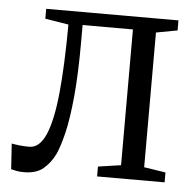

<svg xmlns="http://www.w3.org/2000/svg" viewBox="-44 -577 636 629"><g transform="rotate(5 274.0 -262.0)"><path d="M56.5 7Q43 7 32.2 5Q21.5 3 14.5 1L9 -83Q19 -81 34.5 -79.2Q50 -77.5 67 -77.5Q101 -77.5 121.2 -124.5Q141.5 -171.5 150.5 -262.8Q159.5 -354 160 -487.5L83 -500V-532.5H518V-499.5L448 -486.5V-43.5L519 -32.5V0H297V-32.5L372 -43.5V-490H206.5V-436.5Q206.5 -326.5 199.2 -252.2Q192 -178 180.8 -132.2Q169.5 -86.5 158 -61.5Q143.5 -32 120.5 -12.5Q97.5 7 56.5 7Z"/></g></svg>

Font: Merriweather 72pt Light
Style: Regular
Weight: 300
Version: Version 2.100